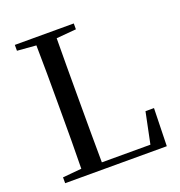

<svg xmlns="http://www.w3.org/2000/svg" viewBox="-132 -843 894 955"><g transform="rotate(-20 315.0 -366.0)"><path d="M51 -701 151 -693C153 -593 153 -493 153 -392V-328C153 -237 153 -138 151 -40L51 -31V0H589L594 -200H549L515 -35H258C257 -136 257 -236 257 -325V-384C257 -492 257 -593 258 -692L363 -701V-732H51Z"/></g></svg>

Font: Noto Serif KR Medium
Style: Regular
Weight: 500
Designer: Ryoko NISHIZUKA 西塚涼子 (kana & ideographs); Frank Grießhammer (Latin, Greek & Cyrillic); Wenlong ZHANG 张文龙 (bopomofo); San
Foundry: Adobe
Version: Version 2.001;hotconv 1.1.0;makeotfexe 2.6.0